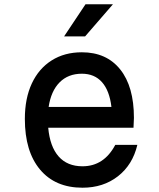

<svg xmlns="http://www.w3.org/2000/svg" viewBox="-20 -860 740 896"><path d="M621 -184Q599 -91 530.5 -37.5Q462 16 365 16Q238 16 167 -68.5Q96 -153 96 -305Q96 -401 128.5 -470.5Q161 -540 221 -578Q281 -616 362 -616Q477 -616 541 -536Q605 -456 605 -310Q605 -299 604 -287Q603 -275 603 -264H205Q213 -176 253.5 -130Q294 -84 365 -84Q465 -84 518 -184ZM362 -516Q298 -516 258 -475.5Q218 -435 207 -361H500Q491 -437 456 -476.5Q421 -516 362 -516ZM279 -690 379 -840H507L377 -690Z"/></svg>

Font: Martian Mono
Style: Regular
Weight: 400
Monospace: yes
Designer: Roman Shamin
Foundry: Evil Martians
Version: Version 1.000; ttfautohint (v1.8.4.7-5d5b)